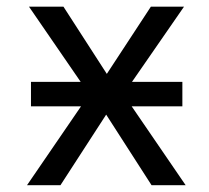

<svg xmlns="http://www.w3.org/2000/svg" viewBox="-20 -544 615 566"><path d="M71.3 -230.5V-302.7H217.8L65.4 -524.4H167L294.9 -326.2L424.8 -524.4H522.5L369.1 -302.7H517.6V-230.5H368.2L527.3 2H426.8L293 -206.1L158.2 2H59.6L218.8 -230.5Z"/></svg>

Font: irohakakuC Regular
Style: Regular
Weight: 400
Designer: [Source Han Sans]
Ryoko NISHIZUKA Ë•øÂ°öÊ∂ºÂ≠ê (kana & ideographs); Paul D. Hunt (Latin, Greek & Cyrillic); Wenlong ZHAN
Version: Version 1.001.20160904